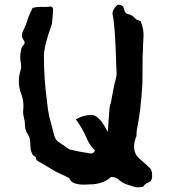

<svg xmlns="http://www.w3.org/2000/svg" viewBox="-20 -758 728 811"><path d="M564.5 33.2Q556.6 33.2 547.9 31.2L521 22.9Q497.6 16.6 476.1 -3.9Q462.4 -10.7 449.2 -10.7Q415 21 356.4 21L336.4 22Q284.7 22 274.9 -1Q271.5 -7.3 261.7 -10.7V-11.2L216.3 -32.7L143.1 -75.7Q131.3 -82.5 131.3 -90.8L131.8 -93.8L119.6 -102.1Q108.4 -120.1 108.4 -138.7Q108.4 -173.8 100.1 -187Q85.4 -206.1 85.4 -231Q85.4 -245.1 81.5 -258.8Q77.6 -272.5 77.6 -285.6L79.1 -310.1Q79.1 -337.9 68.4 -364.7Q59.6 -389.2 59.6 -414.6Q59.6 -437.5 66.9 -460.4Q69.3 -469.2 69.3 -478Q69.3 -483.9 68.4 -490.2Q65.4 -502.9 65.4 -516.6Q65.4 -529.8 68.4 -543Q68.8 -544.4 68.8 -546.4Q70.3 -558.1 78.6 -566.9Q84 -572.3 84 -578.1Q84 -583 80.1 -588.4Q72.8 -597.7 72.8 -607.4Q72.8 -620.6 81.5 -635.7Q92.3 -658.7 99.1 -683.1Q102.1 -692.4 117.7 -724.6Q134.3 -729 150.9 -729L169.4 -728.5Q184.1 -728.5 191.9 -730.5Q204.1 -730.5 204.1 -717.8L204.6 -712.9L199.2 -656.2Q165.5 -564.9 165.5 -521Q165.5 -426.8 177.7 -335.9Q180.7 -315.9 182.6 -295.4Q186.5 -268.6 194.3 -241.7Q197.8 -231.4 200.2 -220.7Q204.6 -200.7 210.4 -181.6Q215.3 -165 231.9 -155.3L272.9 -127Q314 -116.7 359.4 -110.4L364.3 -109.4Q375.5 -109.4 381.3 -122.6Q358.4 -145 348.1 -169.9Q329.6 -213.9 300.3 -254.4Q333.5 -272.5 366.7 -272.5Q399.9 -272.5 435.1 -200.2L442.4 -297.4Q443.4 -308.6 446.5 -318.1Q449.7 -327.6 452.6 -347.7Q463.9 -409.2 468.3 -421.9Q472.7 -434.6 472.7 -450.2Q472.7 -457 471.9 -463.6Q471.2 -470.2 471.2 -476.6Q466.3 -652.3 456.1 -693.4L455.1 -701.7Q455.1 -714.8 469.7 -731Q474.6 -737.8 483.4 -737.8Q500 -737.8 504.2 -719Q508.3 -700.2 522.5 -698Q536.6 -695.8 551.8 -679.7Q557.1 -673.8 565.9 -671.9L573.7 -668.9Q586.4 -639.6 586.4 -608.9Q583.5 -562 583.5 -535.6Q583.5 -530.3 582.5 -526.4L581.5 -404.3Q574.7 -288.1 558.1 -209.5Q556.6 -202.1 556.6 -184.1Q546.4 -158.7 546.4 -138.2Q546.4 -106.4 570.8 -86.4Q604.5 -57.6 615.7 -44.9Q622.6 -37.6 622.6 -13.2Q622.6 6.8 607.4 12.5Q592.3 18.1 584 31.2H580.6Q572.8 33.2 564.5 33.2Z"/></svg>

Font: Kurland
Style: Regular
Weight: 400
Designer: GGBot
Version: 0.22